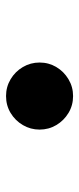

<svg xmlns="http://www.w3.org/2000/svg" viewBox="173 -424 269 655"><g transform="rotate(90 307.5 -96.5)"><path d="M193.3 -96.9Q193.3 -128.2 208.7 -154.1Q224.1 -180 250.3 -195.6Q276.4 -211.3 307.7 -211.3Q339.5 -211.3 365.4 -195.6Q391.3 -180 406.7 -154.1Q422.1 -128.2 422.1 -96.9Q422.1 -66.2 406.7 -40Q391.3 -13.8 365.4 1.8Q339.5 17.4 307.7 17.4Q276.4 17.4 250.3 1.8Q224.1 -13.8 208.7 -40Q193.3 -66.2 193.3 -96.9Z"/></g></svg>

Font: FiraCode Nerd Font
Style: Bold
Weight: 700
Designer: Carrois Corporate, Edenspiekermann AG, Nikita Prokopov
Foundry: Carrois Corporate, Edenspiekermann AG, Nikita Prokopov
Version: Version 6.002;Nerd Fonts 2.1.0